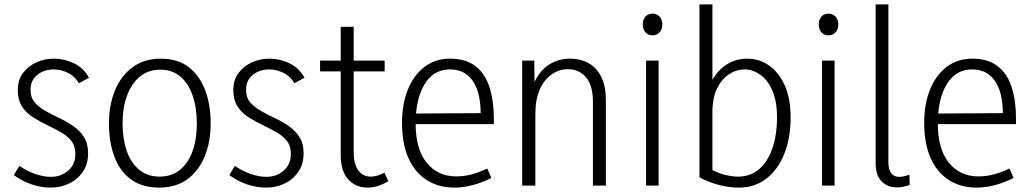

<svg xmlns="http://www.w3.org/2000/svg" viewBox="-20 -845 4680 874"><path d="M211 9Q168 9 124.5 -5.5Q81 -20 43 -48L68 -90Q103 -66 140.5 -53Q178 -40 212 -40Q257 -40 290 -68Q323 -96 323 -145Q323 -181 304 -204.5Q285 -228 255 -244.5Q225 -261 192 -277Q159 -293 128.5 -312.5Q98 -332 79.5 -361.5Q61 -391 61 -435Q61 -481 85 -513Q109 -545 146.5 -561.5Q184 -578 226 -578Q272 -578 316.5 -557Q361 -536 385 -491L339 -466Q320 -499 288 -514Q256 -529 224 -529Q197 -529 173 -518.5Q149 -508 134 -487.5Q119 -467 119 -436Q119 -401 138 -379Q157 -357 187 -340Q217 -323 250 -307.5Q283 -292 313 -271.5Q343 -251 362 -221.5Q381 -192 381 -147Q381 -97 356.5 -62Q332 -27 293.5 -9Q255 9 211 9Z M876 -283Q876 -354 857 -409.5Q838 -465 801 -496.5Q764 -528 709 -528Q655 -528 616.5 -496Q578 -464 558 -409Q538 -354 538 -283Q538 -213 557 -158Q576 -103 614 -72Q652 -41 706 -41Q762 -41 800 -72.5Q838 -104 857 -158.5Q876 -213 876 -283ZM939 -283Q939 -199 911.5 -132.5Q884 -66 832 -28.5Q780 9 705 9Q627 9 576 -28.5Q525 -66 500.5 -132Q476 -198 476 -283Q476 -368 504 -435Q532 -502 585 -540Q638 -578 711 -578Q789 -578 838.5 -540Q888 -502 913.5 -435.5Q939 -369 939 -283Z M1192 9Q1149 9 1105.5 -5.5Q1062 -20 1024 -48L1049 -90Q1084 -66 1121.5 -53Q1159 -40 1193 -40Q1238 -40 1271 -68Q1304 -96 1304 -145Q1304 -181 1285 -204.5Q1266 -228 1236 -244.5Q1206 -261 1173 -277Q1140 -293 1109.5 -312.5Q1079 -332 1060.5 -361.5Q1042 -391 1042 -435Q1042 -481 1066 -513Q1090 -545 1127.5 -561.5Q1165 -578 1207 -578Q1253 -578 1297.5 -557Q1342 -536 1366 -491L1320 -466Q1301 -499 1269 -514Q1237 -529 1205 -529Q1178 -529 1154 -518.5Q1130 -508 1115 -487.5Q1100 -467 1100 -436Q1100 -401 1119 -379Q1138 -357 1168 -340Q1198 -323 1231 -307.5Q1264 -292 1294 -271.5Q1324 -251 1343 -221.5Q1362 -192 1362 -147Q1362 -97 1337.5 -62Q1313 -27 1274.5 -9Q1236 9 1192 9Z M1654 9Q1599 9 1565 -28.5Q1531 -66 1531 -140V-723H1590V-154Q1590 -98 1611 -69.5Q1632 -41 1668 -41Q1682 -41 1697.5 -45.5Q1713 -50 1730 -59L1748 -20Q1722 -5 1698.5 2Q1675 9 1654 9ZM1437 -520V-569H1731V-520Z M2048 9Q1977 9 1923 -25Q1869 -59 1839.5 -125Q1810 -191 1810 -286Q1810 -373 1837 -438.5Q1864 -504 1913 -541Q1962 -578 2029 -578Q2101 -578 2145 -543.5Q2189 -509 2208.5 -447Q2228 -385 2228 -305V-280H1843L1844 -328L2168 -330Q2168 -366 2161.5 -401.5Q2155 -437 2139 -465.5Q2123 -494 2096 -511.5Q2069 -529 2028 -529Q1954 -529 1913 -462Q1872 -395 1872 -283Q1872 -166 1922.5 -104Q1973 -42 2057 -42Q2092 -42 2126.5 -51Q2161 -60 2198 -78L2217 -35Q2173 -13 2130.5 -2Q2088 9 2048 9Z M2679 0V-383Q2679 -455 2648 -492.5Q2617 -530 2564 -530Q2526 -530 2492 -507Q2458 -484 2437.5 -438.5Q2417 -393 2417 -326V0H2357V-569H2412L2414 -420H2395Q2417 -502 2464.5 -540Q2512 -578 2573 -578Q2624 -578 2661 -556.5Q2698 -535 2718 -493Q2738 -451 2738 -390V0Z M2921 0V-569H2978V0ZM2950 -684Q2930 -684 2918 -698Q2906 -712 2906 -734Q2906 -755 2918 -769Q2930 -783 2950 -783Q2970 -783 2982.5 -769Q2995 -755 2995 -734Q2995 -712 2982.5 -698Q2970 -684 2950 -684Z M3344 9Q3294 9 3245.5 -5Q3197 -19 3164 -38V-825H3223V-424H3197Q3225 -504 3273 -541Q3321 -578 3381 -578Q3437 -578 3481.5 -546.5Q3526 -515 3552.5 -455.5Q3579 -396 3579 -311Q3579 -217 3550 -144.5Q3521 -72 3468 -31.5Q3415 9 3344 9ZM3339 -41Q3396 -41 3435.5 -75Q3475 -109 3496 -170Q3517 -231 3517 -311Q3517 -385 3495.5 -433.5Q3474 -482 3440 -505.5Q3406 -529 3370 -529Q3332 -529 3298.5 -507Q3265 -485 3244 -442Q3223 -399 3223 -333V-71Q3251 -56 3282.5 -48.5Q3314 -41 3339 -41Z M3722 0V-569H3779V0ZM3751 -684Q3731 -684 3719 -698Q3707 -712 3707 -734Q3707 -755 3719 -769Q3731 -783 3751 -783Q3771 -783 3783.5 -769Q3796 -755 3796 -734Q3796 -712 3783.5 -698Q3771 -684 3751 -684Z M3966 -101V-825H4024V-108Q4024 -74 4036.5 -57Q4049 -40 4073 -40Q4083 -40 4094.5 -42.5Q4106 -45 4120 -50L4121 -3Q4107 2 4092.5 5Q4078 8 4063 8Q4020 8 3993 -19.5Q3966 -47 3966 -101Z M4425 9Q4354 9 4300 -25Q4246 -59 4216.5 -125Q4187 -191 4187 -286Q4187 -373 4214 -438.5Q4241 -504 4290 -541Q4339 -578 4406 -578Q4478 -578 4522 -543.5Q4566 -509 4585.5 -447Q4605 -385 4605 -305V-280H4220L4221 -328L4545 -330Q4545 -366 4538.5 -401.5Q4532 -437 4516 -465.5Q4500 -494 4473 -511.5Q4446 -529 4405 -529Q4331 -529 4290 -462Q4249 -395 4249 -283Q4249 -166 4299.5 -104Q4350 -42 4434 -42Q4469 -42 4503.5 -51Q4538 -60 4575 -78L4594 -35Q4550 -13 4507.5 -2Q4465 9 4425 9Z"/></svg>

Font: Yaldevi Light
Style: Regular
Weight: 300
Designer: Sol Matas, Rajitha Manaperi, Kosala Senevirathne
Foundry: Mooniak
Version: Version 1.100